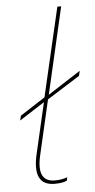

<svg xmlns="http://www.w3.org/2000/svg" viewBox="-53 -763 397 805"><g transform="rotate(-5 145.0 -360.5)"><path d="M147 -346 94 -116Q68 -5 146 -5Q176 -5 199 -14L196 0Q180 9 144 9Q50 9 79 -120L129 -336L23 -268L28 -288L133 -356L220 -730H236L152 -365L290 -454L285 -433Z"/></g></svg>

Font: Elaine Sans Thin
Style: Italic
Weight: 250
Italic angle: -13°
Designer: Wei Huang
Foundry: Wei Huang
Version: Version 2.001;December 24, 2019;FontCreator 12.0.0.2547 64-b